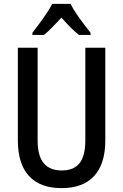

<svg xmlns="http://www.w3.org/2000/svg" viewBox="-20 -960 634 990"><path d="M523 -236Q523 -116 466 -53Q409 10 297 10Q187 10 129.5 -52.5Q72 -115 72 -236V-714H174V-236Q174 -156 205.5 -118.5Q237 -81 298 -81Q361 -81 390.5 -119Q420 -157 420 -237V-714H523ZM344 -940Q361 -906 391 -864.5Q421 -823 447 -791V-780H387Q365 -797 342.5 -820Q320 -843 297 -869Q272 -843 249.5 -819.5Q227 -796 207 -780H147V-791Q173 -824 203 -866Q233 -908 249 -940Z"/></svg>

Font: Noto Sans Lao UI Cond Med
Style: Regular
Weight: 500
Width: 3
Designer: Monotype Design Team
Foundry: Monotype Imaging Inc.
Version: Version 2.000; ttfautohint (v1.8.4.7-5d5b)